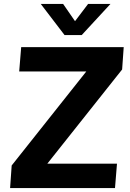

<svg xmlns="http://www.w3.org/2000/svg" viewBox="-20 -950 655 970"><path d="M605 -712 597 -599 219 -123H571L561 0H31L39 -114L416 -589H77L87 -712ZM425 -930H538L393 -773H306L186 -930H299L359 -843Z"/></svg>

Font: Muli ExtraBold
Style: Italic
Weight: 800
Italic angle: -4.541°
Designer: Vernon Adams
Foundry: Vernon Adams
Version: Version 2.000